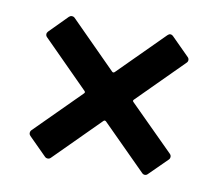

<svg xmlns="http://www.w3.org/2000/svg" viewBox="-50 -552 531 468"><g transform="rotate(10 215.0 -318.0)"><path d="M344.2 -488.8 388.2 -444.8Q391.1 -441.9 391.1 -438Q391.1 -434.1 388.2 -431.2L276.9 -319.8Q273.9 -316.9 276.9 -314L386.2 -205.1Q389.2 -202.1 389.2 -198.2Q389.2 -193.8 386.2 -190.9L341.8 -147Q338.9 -144 335 -144Q331.1 -144 328.1 -147L219.2 -255.9Q215.8 -258.8 212.9 -255.9L102.1 -145Q99.1 -142.1 95.2 -142.1Q90.8 -142.1 87.9 -145L43.9 -189Q41 -191.9 41 -195.8Q41 -200.2 43.9 -203.1L154.8 -314Q157.7 -316.9 154.8 -319.8L42 -433.1Q39.1 -436 39.1 -439.9Q39.1 -443.8 42 -446.8L85.9 -491.2Q88.9 -494.1 92.8 -494.1Q97.2 -494.1 100.1 -491.2L212.9 -377.9Q215.8 -375 219.2 -377.9L330.1 -488.8Q333.5 -492.2 336.9 -492.2Q340.8 -492.2 344.2 -488.8Z"/></g></svg>

Font: Gruenseis Font Medium
Style: Regular
Weight: 500
Designer: Jeremy Tribby
Foundry: Tribby Type
Version: Version 1.408;Glyphs 3.1.2 (3151)